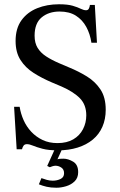

<svg xmlns="http://www.w3.org/2000/svg" viewBox="-20 -692 561 899"><path d="M251 12Q207 12 179 4.5Q151 -3 134.5 -10Q118 -17 106 -17Q95 -17 90 -9.5Q85 -2 83 7H58L46 -192H72Q77 -160 90.5 -129.5Q104 -99 126.5 -75Q149 -51 179.5 -36.5Q210 -22 249 -22Q293 -22 323 -39.5Q353 -57 368.5 -87Q384 -117 384 -152Q384 -201 354.5 -231.5Q325 -262 268 -287L223 -306Q176 -326 137.5 -350.5Q99 -375 76 -411Q53 -447 53 -500Q53 -559 80.5 -597Q108 -635 154 -653.5Q200 -672 256 -672Q297 -672 320.5 -665Q344 -658 358 -651Q372 -644 383 -644Q392 -644 396 -651.5Q400 -659 401 -669H424L434 -492H408Q402 -533 384 -566Q366 -599 335.5 -618.5Q305 -638 259 -638Q208 -638 175 -610.5Q142 -583 142 -525Q142 -491 156 -468Q170 -445 196 -428Q222 -411 257 -396L304 -376Q348 -358 387 -334Q426 -310 450.5 -273Q475 -236 475 -178Q475 -134 459.5 -98.5Q444 -63 414.5 -38.5Q385 -14 343.5 -1Q302 12 251 12ZM244 187Q218 187 198.5 182.5Q179 178 162 171L174 142Q185 146 198.5 150Q212 154 227 154Q247 154 263.5 146Q280 138 280 119Q280 101 267 92.5Q254 84 240 84Q233 84 225.5 86.5Q218 89 213 91L201 85L240 -1H274L249 54Q254 52 261 51.5Q268 51 277 51Q299 51 322.5 65Q346 79 346 114Q346 141 329.5 157Q313 173 289.5 180Q266 187 244 187Z"/></svg>

Font: Frank Ruhl Libre
Style: Regular
Weight: 400
Designer: Yanek Iontef
Foundry: Fontef
Version: Version 6.004